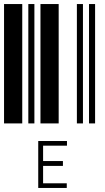

<svg xmlns="http://www.w3.org/2000/svg" viewBox="-20 -610 520 949"><path d="M0 0V-590H90V0ZM120 0V-590H150V0ZM180 0V-590H270V0ZM360 0V-590H390V0ZM420 0V-590H450V0ZM169 87H311V110H193V186H291V210H193V296H310V319H169Z"/></svg>

Font: Libre Barcode 39 Extended Text
Style: Regular
Weight: 400
Version: Version 1.005; ttfautohint (v1.8.3)